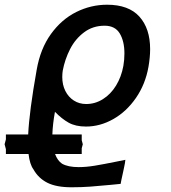

<svg xmlns="http://www.w3.org/2000/svg" viewBox="-106 -574 726 814"><path d="M35.5 143.5Q20.5 123.5 15 79H-81V58.5L-86.5 37.5L-81 17V-4H13.5Q18 -101 49.5 -278Q65 -367.5 110 -429.8Q155 -492 217.2 -523Q279.5 -554 348 -554Q439.5 -554 485 -503.5Q530.5 -453 530.5 -365.5Q530.5 -331.5 523.5 -291Q510.5 -217 470.5 -159Q430.5 -101 374.5 -69.2Q318.5 -37.5 258.5 -37.5Q214.5 -37.5 185.2 -53.8Q156 -70 127 -100Q117.5 -48.5 116 -4H240.5V20.5L245 37.5L240.5 54.5V79H127.5Q137.5 106.5 157 120Q182.5 134.5 227.5 134.5Q259 134.5 295.5 128.5Q332 122.5 386 111.5L425.5 103.5Q424.5 116 420 136Q415.5 156 415 159.5Q407 195 405.5 205.5Q396 206 365.5 209.5Q314.5 214.5 277 217.2Q239.5 220 197.5 220Q133 220 94.8 200.8Q56.5 181.5 35.5 143.5ZM417 -294.5Q421.5 -320 421.5 -347.5Q421.5 -399 401.8 -432Q382 -465 337.5 -465Q288 -465 250.8 -437.2Q213.5 -409.5 191.2 -366Q169 -322.5 160 -274.5Q158 -262 158 -247.5Q158 -214.5 171 -188.5Q184 -162.5 207 -147.8Q230 -133 259.5 -133Q297.5 -133 330.5 -153.8Q363.5 -174.5 386 -211.2Q408.5 -248 417 -294.5Z"/></svg>

Font: JuliaMono MediumItalic
Style: Regular
Weight: 500
Italic angle: -9°
Monospace: yes
Designer: cormullion
Foundry: corm
Version: Version 0.049; ttfautohint (v1.8.4)